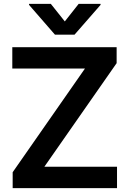

<svg xmlns="http://www.w3.org/2000/svg" viewBox="-20 -971 668 991"><path d="M45.4 0V-82L418.5 -617.2H43.5V-727.5H582V-645L209 -110.4H584V0ZM242.2 -951.2 314.5 -860.4 386.2 -951.2H499V-945.8L364.7 -792H263.7L129.9 -945.8V-951.2Z"/></svg>

Font: Inter Display Semi Bold
Style: Regular
Weight: 600
Designer: Rasmus Andersson
Foundry: rsms
Version: Version 4.000;git-37864ae